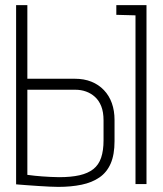

<svg xmlns="http://www.w3.org/2000/svg" viewBox="-20 -720 636 751"><path d="M435 -662 510 -660V0H553V-700H435ZM272 -412H87V-700H43V1Q42 1 54.5 2Q67 3 87 4.5Q107 6 130 7.5Q153 9 174 10Q195 11 208 11Q258 11 299 2.5Q340 -6 369 -26Q398 -46 413 -80.5Q428 -115 428 -168V-251Q428 -287 417.5 -316.5Q407 -346 386.5 -367.5Q366 -389 337.5 -400.5Q309 -412 272 -412ZM385 -171Q385 -131 375.5 -103Q366 -75 345 -58.5Q324 -42 291 -34.5Q258 -27 211 -27Q195 -27 178 -28Q161 -29 145 -30Q129 -31 116.5 -32.5Q104 -34 96 -35Q88 -36 87 -36V-369H275Q297 -369 316.5 -362Q336 -355 351.5 -341Q367 -327 376 -304.5Q385 -282 385 -249Z"/></svg>

Font: Advent Pro Light
Style: Regular
Weight: 300
Version: Version 3.000